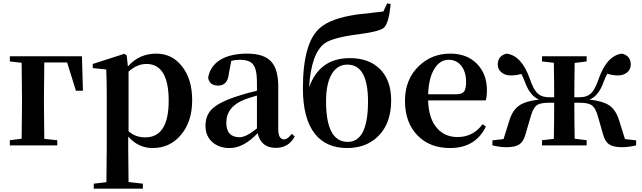

<svg xmlns="http://www.w3.org/2000/svg" viewBox="-20 -873 3853 1153"><path d="M246 -498Q244 -384 244 -294V-235Q244 -153 246 -39L324 -31V0H39V-31L110 -40Q112 -152 112 -235V-294Q112 -382 110 -496L39 -504V-535H472L478 -328H436L383 -498Z M752 -85Q793 -48 852 -48Q993 -48 993 -268Q993 -489 859 -489Q803 -489 752 -443ZM748 -474Q816 -551 918 -551Q1012 -551 1071 -477Q1134 -400 1134 -271Q1134 -141 1065 -61Q999 16 897 16Q810 16 750 -53V16Q750 76 752 220L838 230V260H543V230L619 221Q621 77 621 16V-306Q621 -384 618 -456L537 -464V-489L727 -550L741 -540Z M1523 -299Q1461 -281 1448 -275Q1339 -232 1339 -136Q1339 -49 1419 -49Q1459 -49 1523 -102ZM1750 -54Q1714 15 1636 15Q1548 15 1527 -73Q1443 16 1359 16Q1295 16 1255 -20Q1214 -56 1214 -118Q1214 -182 1256 -221Q1301 -263 1414 -298Q1461 -314 1523 -328V-379Q1523 -457 1500 -486Q1478 -514 1421 -514Q1396 -514 1369 -508L1355 -436Q1349 -359 1290 -359Q1239 -359 1230 -405Q1240 -473 1300 -512Q1362 -551 1465 -551Q1563 -551 1607 -505Q1651 -459 1651 -354V-96Q1651 -36 1687 -36Q1707 -36 1732 -69Z M2190 -264Q2190 -485 2066 -485Q2009 -485 1975 -433Q1938 -375 1938 -265Q1938 -21 2068 -21Q2190 -21 2190 -264ZM2326 -849Q2316 -740 2288 -709Q2267 -685 2138 -668Q1980 -648 1932 -614Q1849 -557 1836 -348Q1898 -524 2081 -524Q2195 -524 2261 -459Q2329 -392 2329 -270Q2329 -130 2249 -53Q2178 16 2064 16Q1941 16 1873 -67Q1799 -158 1799 -342Q1799 -618 1902 -706Q1967 -763 2124 -786Q2152 -790 2204 -795L2282 -804L2305 -853Z M2722 -307Q2755 -307 2768 -325Q2779 -341 2779 -381Q2779 -441 2750 -478Q2721 -514 2675 -514Q2624 -514 2592 -465Q2555 -411 2551 -307ZM2551 -270Q2554 -160 2605 -103Q2651 -50 2728 -50Q2821 -50 2878 -127L2898 -113Q2835 16 2683 16Q2562 16 2489 -58Q2412 -135 2412 -268Q2412 -397 2496 -477Q2573 -551 2684 -551Q2785 -551 2845 -489Q2904 -428 2904 -332Q2904 -294 2897 -270Z M3800 -30V0Q3754 11 3716 11Q3663 11 3638 -6Q3614 -22 3602 -64L3569 -180Q3555 -227 3532 -242Q3511 -256 3460 -256H3429Q3429 -152 3431 -40L3503 -31V0H3235V-31L3306 -39Q3308 -153 3308 -256H3277Q3226 -256 3205 -242Q3183 -227 3169 -180L3135 -64Q3123 -22 3099 -6Q3074 11 3021 11Q2983 11 2937 0V-30L3004 -38L3040 -153Q3059 -213 3099 -240Q3137 -266 3217 -275Q3162 -297 3131 -384Q3120 -412 3111 -429Q3080 -420 3047 -420Q3013 -420 2992 -438Q2970 -455 2969 -485Q2969 -537 3021 -551Q3112 -541 3162 -399Q3184 -332 3213 -308Q3237 -289 3278 -289H3308Q3308 -384 3306 -496L3235 -504V-535H3503V-504L3431 -495Q3429 -383 3429 -289H3459Q3501 -289 3524 -308Q3553 -332 3575 -399Q3625 -541 3716 -551Q3768 -537 3768 -485Q3767 -455 3746 -438Q3724 -420 3690 -420Q3662 -420 3627 -430Q3617 -414 3606 -384Q3576 -297 3520 -275Q3600 -266 3639 -240Q3678 -213 3697 -153L3733 -38Z"/></svg>

Font: Source Han Serif JP
Style: Bold
Weight: 700
Designer: Ryoko NISHIZUKA  (kana & ideographs); Frank Grießhammer (Latin, Greek & Cyrillic); Wenlong ZHANG  (bopomofo); Sandoll Co
Foundry: Adobe Systems Incorporated
Version: Version 1.000;PS 1;hotconv 16.6.53;makeotf.lib2.5.65590